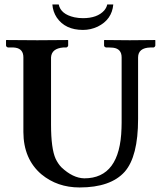

<svg xmlns="http://www.w3.org/2000/svg" viewBox="-20 -824 718 854"><path d="M483.9 -804.2Q478 -736.8 414.6 -705.6Q383.3 -690.9 349.1 -690.9Q270 -690.9 232.4 -746.1Q215.3 -772 212.9 -804.2H241.2Q250 -760.7 311 -747.1Q329.6 -743.2 349.1 -743.2Q412.6 -743.2 443.4 -777.3Q454.1 -790 457 -804.2ZM521 -568.8Q521 -606.9 483.4 -611.8Q475.1 -612.8 465.8 -612.8H452.1Q444.3 -614.3 442.9 -621.1V-645L444.8 -646Q445.8 -646 557.1 -645L668.9 -646L670.9 -645V-621.1Q668.9 -614.3 663.1 -612.8H648.9Q594.7 -611.3 594.2 -568.8V-294.9Q594.2 -127.9 534.7 -60.1Q472.2 9.8 334 9.8Q234.9 9.8 164.1 -48.8Q84.5 -116.7 84 -236.8V-568.8Q84 -606 49.3 -611.8Q40.5 -613.3 29.8 -612.8H16.1Q8.3 -614.3 6.8 -621.1V-645L8.8 -646Q9.8 -646 146 -645L280.8 -646L283.2 -645V-621.1Q281.2 -614.3 274.9 -612.8H261.2Q209.5 -608.4 207 -568.8V-270Q207 -163.1 227.5 -117.7Q238.3 -95.2 252.9 -80.1Q304.2 -31.7 355 -30.8Q514.2 -30.8 520.5 -253.9Q521 -266.1 521 -277.8Z"/></svg>

Font: Linux Libertine O
Style: Semibold
Weight: 700
Designer: Philipp H. Poll
Foundry: Philipp H. Poll
Version: Version 5.0.0